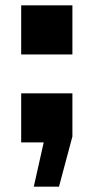

<svg xmlns="http://www.w3.org/2000/svg" viewBox="-20 -531 348 716"><path d="M250 -328H59V-511H250ZM250 -22 200 165H106L143 0H59V-183H250Z"/></svg>

Font: Chivo Black
Style: Regular
Weight: 900
Designer: Hector Gatti
Foundry: Omnibus-Type
Version: Version 1.007